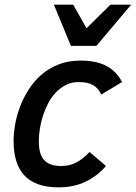

<svg xmlns="http://www.w3.org/2000/svg" viewBox="-20 -786 581 821"><path d="M433.1 -76.2Q397.9 -34.7 347.2 -9.8Q296.4 15.1 231 15.1Q179.2 15.1 142.6 1.7Q106 -11.7 82.8 -37.4Q59.6 -63 48.8 -99.9Q38.1 -136.7 38.1 -184.1Q38.1 -214.8 44.4 -252.2Q50.8 -289.6 64.9 -327.6Q79.1 -365.7 101.6 -401.6Q124 -437.5 155.8 -465.3Q187.5 -493.2 229.2 -510Q271 -526.9 324.2 -526.9Q392.1 -526.9 435.3 -503.9Q478.5 -481 502 -435.1L413.1 -381.8Q400.4 -409.2 377.9 -422.1Q355.5 -435.1 316.9 -435.1Q286.6 -435.1 262.2 -422.9Q237.8 -410.6 218.8 -390.6Q199.7 -370.6 186 -344.5Q172.4 -318.4 163.3 -290Q154.3 -261.7 150.1 -233.4Q146 -205.1 146 -181.2Q146 -157.2 150.6 -137.7Q155.3 -118.2 166.3 -104.5Q177.2 -90.8 195.8 -83.5Q214.4 -76.2 242.2 -76.2Q278.3 -76.2 307.4 -91.8Q336.4 -107.4 362.8 -136.2ZM293 -766.1 350.1 -665 452.1 -766.1H541L392.1 -589.8H283.2L210.4 -766.1Z"/></svg>

Font: Clear Sans Medium
Style: Italic
Weight: 500
Italic angle: -12°
Foundry: Intel Corporation
Version: Version 1.00